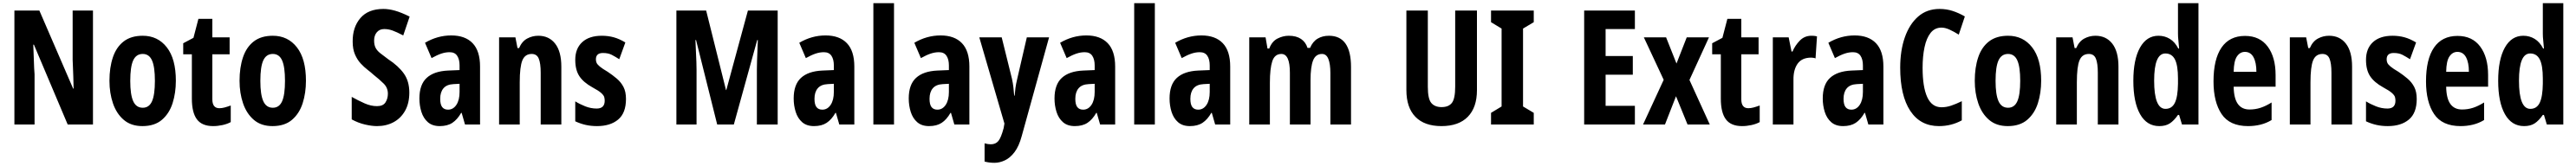

<svg xmlns="http://www.w3.org/2000/svg" viewBox="-20 -846 16099 1040"><path d="M561 -66H403L192 -566H188Q191 -497 192 -457Q193 -417 196 -381V-66H70V-780H226L437 -291H440Q439 -337 438 -367.5Q437 -398 436 -421.5Q435 -445 434 -471V-780H561Z M1079 -340Q1079 -264 1058.5 -199.5Q1038 -135 992 -95.5Q946 -56 870 -56Q799 -56 753.5 -95Q708 -134 686 -198.5Q664 -263 664 -340Q664 -423 685.5 -487Q707 -551 753 -586.5Q799 -622 872 -622Q966 -622 1022.5 -549.5Q1079 -477 1079 -340ZM794 -339Q794 -253 812.5 -212Q831 -171 872 -171Q912 -171 930 -211.5Q948 -252 948 -340Q948 -427 930 -467.5Q912 -508 872 -508Q831 -508 812.5 -468Q794 -428 794 -339Z M1351 -168Q1366 -168 1383 -172.5Q1400 -177 1422 -185V-81Q1400 -69 1370.5 -62.5Q1341 -56 1312 -56Q1242 -56 1210.5 -98.5Q1179 -141 1179 -228V-506H1125V-575L1189 -609L1220 -728H1307V-612H1415V-506H1307V-224Q1307 -168 1351 -168Z M1892 -340Q1892 -264 1871.5 -199.5Q1851 -135 1805 -95.5Q1759 -56 1683 -56Q1612 -56 1566.5 -95Q1521 -134 1499 -198.5Q1477 -263 1477 -340Q1477 -423 1498.5 -487Q1520 -551 1566 -586.5Q1612 -622 1685 -622Q1779 -622 1835.5 -549.5Q1892 -477 1892 -340ZM1607 -339Q1607 -253 1625.5 -212Q1644 -171 1685 -171Q1725 -171 1743 -211.5Q1761 -252 1761 -340Q1761 -427 1743 -467.5Q1725 -508 1685 -508Q1644 -508 1625.5 -468Q1607 -428 1607 -339Z M2538 -266Q2538 -199 2511.5 -152Q2485 -105 2439.5 -80.5Q2394 -56 2336 -56Q2303 -56 2260.5 -66Q2218 -76 2178 -98V-239Q2219 -216 2258.5 -198.5Q2298 -181 2336 -181Q2374 -181 2389 -204.5Q2404 -228 2404 -259Q2404 -296 2378 -322Q2352 -348 2314 -378Q2299 -392 2277.5 -408.5Q2256 -425 2234.5 -448Q2213 -471 2198.5 -504.5Q2184 -538 2184 -585Q2183 -675 2232 -732.5Q2281 -790 2376 -790Q2410 -790 2449 -779Q2488 -768 2540 -742L2500 -624Q2458 -646 2432.5 -655Q2407 -664 2381 -664Q2352 -664 2335 -644Q2318 -624 2318 -592Q2318 -565 2327 -547Q2336 -529 2356 -513Q2376 -497 2406 -475Q2470 -433 2504 -385Q2538 -337 2538 -266Z M2800 -624Q2887 -624 2933.5 -575.5Q2980 -527 2980 -429V-66H2886L2865 -139H2862Q2838 -97 2807 -76.5Q2776 -56 2728 -56Q2682 -56 2654 -80.5Q2626 -105 2613.5 -145Q2601 -185 2601 -229Q2601 -316 2646.5 -358Q2692 -400 2780 -404L2852 -407V-436Q2852 -474 2837 -496.5Q2822 -519 2790 -519Q2764 -519 2737.5 -510Q2711 -501 2677 -482L2636 -578Q2714 -624 2800 -624ZM2814 -319Q2772 -317 2751.5 -293Q2731 -269 2731 -227Q2731 -191 2743.5 -175Q2756 -159 2780 -159Q2812 -159 2832 -189Q2852 -219 2852 -270V-321Z M3344 -622Q3411 -622 3449.5 -572.5Q3488 -523 3488 -428V-66H3359V-391Q3359 -449 3347 -478.5Q3335 -508 3303 -508Q3261 -508 3244.5 -468Q3228 -428 3228 -330V-66H3099V-612H3201L3214 -545H3224Q3242 -587 3274.5 -604.5Q3307 -622 3344 -622Z M3892 -226Q3892 -138 3843 -97Q3794 -56 3711 -56Q3673 -56 3640 -63.5Q3607 -71 3575 -86V-211Q3602 -194 3637 -180Q3672 -166 3709 -166Q3759 -166 3759 -215Q3759 -227 3756 -238Q3753 -249 3737 -263.5Q3721 -278 3682 -299Q3626 -330 3600.5 -369Q3575 -408 3575 -471Q3575 -542 3618.5 -582Q3662 -622 3741 -622Q3780 -622 3815 -612.5Q3850 -603 3888 -580L3850 -475Q3825 -491 3803 -502.5Q3781 -514 3748 -514Q3704 -514 3704 -474Q3704 -462 3708.5 -452Q3713 -442 3728.5 -429Q3744 -416 3778 -396Q3808 -376 3834.5 -353.5Q3861 -331 3876.5 -301Q3892 -271 3892 -226Z M4462 -66 4330 -595H4326Q4327 -562 4329 -526Q4331 -490 4332 -458.5Q4333 -427 4333 -408V-66H4207V-780H4393L4517 -282H4519L4654 -780H4840V-66H4710V-411Q4710 -432 4711 -463.5Q4712 -495 4713.5 -529.5Q4715 -564 4716 -595H4712L4566 -66Z M5139 -624Q5226 -624 5272.5 -575.5Q5319 -527 5319 -429V-66H5225L5204 -139H5201Q5177 -97 5146 -76.5Q5115 -56 5067 -56Q5021 -56 4993 -80.5Q4965 -105 4952.5 -145Q4940 -185 4940 -229Q4940 -316 4985.5 -358Q5031 -400 5119 -404L5191 -407V-436Q5191 -474 5176 -496.5Q5161 -519 5129 -519Q5103 -519 5076.5 -510Q5050 -501 5016 -482L4975 -578Q5053 -624 5139 -624ZM5153 -319Q5111 -317 5090.5 -293Q5070 -269 5070 -227Q5070 -191 5082.5 -175Q5095 -159 5119 -159Q5151 -159 5171 -189Q5191 -219 5191 -270V-321Z M5567 -66H5438V-826H5567Z M5858 -624Q5945 -624 5991.5 -575.5Q6038 -527 6038 -429V-66H5944L5923 -139H5920Q5896 -97 5865 -76.5Q5834 -56 5786 -56Q5740 -56 5712 -80.5Q5684 -105 5671.5 -145Q5659 -185 5659 -229Q5659 -316 5704.5 -358Q5750 -400 5838 -404L5910 -407V-436Q5910 -474 5895 -496.5Q5880 -519 5848 -519Q5822 -519 5795.5 -510Q5769 -501 5735 -482L5694 -578Q5772 -624 5858 -624ZM5872 -319Q5830 -317 5809.5 -293Q5789 -269 5789 -227Q5789 -191 5801.5 -175Q5814 -159 5838 -159Q5870 -159 5890 -189Q5910 -219 5910 -270V-321Z M6100 -612H6240L6304 -353Q6310 -326 6313 -300Q6316 -274 6318 -247H6321Q6323 -273 6326 -296Q6329 -319 6337 -352L6397 -612H6536L6365 7Q6348 70 6320.5 106.5Q6293 143 6260 158.5Q6227 174 6195 174Q6178 174 6162.5 172Q6147 170 6133 166V52Q6154 58 6172 58Q6202 58 6219 37.5Q6236 17 6252 -43L6257 -72Z M6769 -624Q6856 -624 6902.5 -575.5Q6949 -527 6949 -429V-66H6855L6834 -139H6831Q6807 -97 6776 -76.5Q6745 -56 6697 -56Q6651 -56 6623 -80.5Q6595 -105 6582.5 -145Q6570 -185 6570 -229Q6570 -316 6615.5 -358Q6661 -400 6749 -404L6821 -407V-436Q6821 -474 6806 -496.5Q6791 -519 6759 -519Q6733 -519 6706.5 -510Q6680 -501 6646 -482L6605 -578Q6683 -624 6769 -624ZM6783 -319Q6741 -317 6720.5 -293Q6700 -269 6700 -227Q6700 -191 6712.5 -175Q6725 -159 6749 -159Q6781 -159 6801 -189Q6821 -219 6821 -270V-321Z M7197 -66H7068V-826H7197Z M7488 -624Q7575 -624 7621.5 -575.5Q7668 -527 7668 -429V-66H7574L7553 -139H7550Q7526 -97 7495 -76.5Q7464 -56 7416 -56Q7370 -56 7342 -80.5Q7314 -105 7301.5 -145Q7289 -185 7289 -229Q7289 -316 7334.5 -358Q7380 -400 7468 -404L7540 -407V-436Q7540 -474 7525 -496.5Q7510 -519 7478 -519Q7452 -519 7425.5 -510Q7399 -501 7365 -482L7324 -578Q7402 -624 7488 -624ZM7502 -319Q7460 -317 7439.5 -293Q7419 -269 7419 -227Q7419 -191 7431.5 -175Q7444 -159 7468 -159Q7500 -159 7520 -189Q7540 -219 7540 -270V-321Z M8285 -622Q8423 -622 8423 -426V-66H8294V-389Q8294 -445 8281.5 -476.5Q8269 -508 8242 -508Q8202 -508 8186 -467.5Q8170 -427 8170 -344V-66H8041V-390Q8041 -508 7988 -508Q7946 -508 7931 -462.5Q7916 -417 7916 -328V-66H7787V-612H7889L7901 -542H7912Q7929 -587 7963.5 -604.5Q7998 -622 8034 -622Q8081 -622 8110.5 -602Q8140 -582 8151 -546H8167Q8184 -586 8214.5 -604Q8245 -622 8285 -622Z M9210 -281Q9210 -173 9153 -114.5Q9096 -56 8988 -56Q8882 -56 8825.5 -114Q8769 -172 8769 -282V-780H8903V-302Q8903 -226 8925 -200.5Q8947 -175 8989 -175Q9033 -175 9053.5 -201.5Q9074 -228 9074 -303V-780H9210Z M9565 -66H9298V-139L9364 -179V-667L9298 -707V-780H9565V-707L9498 -667V-179L9565 -139Z M10197 -66H9880V-780H10197V-664H10014V-495H10184V-378H10014V-183H10197Z M10377 -346 10253 -612H10392L10457 -448L10521 -612H10660L10538 -345L10665 -66H10526L10454 -243L10385 -66H10248Z M10906 -168Q10921 -168 10938 -172.5Q10955 -177 10977 -185V-81Q10955 -69 10925.5 -62.5Q10896 -56 10867 -56Q10797 -56 10765.5 -98.5Q10734 -141 10734 -228V-506H10680V-575L10744 -609L10775 -728H10862V-612H10970V-506H10862V-224Q10862 -168 10906 -168Z M11300 -622Q11306 -622 11314.5 -621.5Q11323 -621 11335 -618L11326 -480Q11320 -483 11310.5 -484Q11301 -485 11299 -485Q11241 -485 11214 -447Q11187 -409 11188 -345V-66H11059V-612H11158L11176 -523H11182Q11198 -561 11227.5 -591.5Q11257 -622 11300 -622Z M11570 -624Q11657 -624 11703.5 -575.5Q11750 -527 11750 -429V-66H11656L11635 -139H11632Q11608 -97 11577 -76.5Q11546 -56 11498 -56Q11452 -56 11424 -80.5Q11396 -105 11383.5 -145Q11371 -185 11371 -229Q11371 -316 11416.5 -358Q11462 -400 11550 -404L11622 -407V-436Q11622 -474 11607 -496.5Q11592 -519 11560 -519Q11534 -519 11507.5 -510Q11481 -501 11447 -482L11406 -578Q11484 -624 11570 -624ZM11584 -319Q11542 -317 11521.5 -293Q11501 -269 11501 -227Q11501 -191 11513.5 -175Q11526 -159 11550 -159Q11582 -159 11602 -189Q11622 -219 11622 -270V-321Z M12113 -673Q12071 -673 12045 -640Q12019 -607 12007 -550Q11995 -493 11995 -421Q11995 -301 12024 -237.5Q12053 -174 12113 -174Q12143 -174 12173 -184Q12203 -194 12240 -212V-92Q12175 -56 12097 -56Q11981 -56 11918 -151.5Q11855 -247 11855 -422Q11855 -529 11884 -612Q11913 -695 11967.5 -742.5Q12022 -790 12101 -790Q12144 -790 12182.5 -777.5Q12221 -765 12259 -743L12221 -629Q12191 -648 12163.5 -660.5Q12136 -673 12113 -673Z M12736 -340Q12736 -264 12715.5 -199.5Q12695 -135 12649 -95.5Q12603 -56 12527 -56Q12456 -56 12410.5 -95Q12365 -134 12343 -198.5Q12321 -263 12321 -340Q12321 -423 12342.5 -487Q12364 -551 12410 -586.5Q12456 -622 12529 -622Q12623 -622 12679.5 -549.5Q12736 -477 12736 -340ZM12451 -339Q12451 -253 12469.5 -212Q12488 -171 12529 -171Q12569 -171 12587 -211.5Q12605 -252 12605 -340Q12605 -427 12587 -467.5Q12569 -508 12529 -508Q12488 -508 12469.5 -468Q12451 -428 12451 -339Z M13075 -622Q13142 -622 13180.5 -572.5Q13219 -523 13219 -428V-66H13090V-391Q13090 -449 13078 -478.5Q13066 -508 13034 -508Q12992 -508 12975.5 -468Q12959 -428 12959 -330V-66H12830V-612H12932L12945 -545H12955Q12973 -587 13005.5 -604.5Q13038 -622 13075 -622Z M13474 -56Q13396 -56 13354 -131Q13312 -206 13312 -340Q13312 -473 13353.5 -547.5Q13395 -622 13469 -622Q13508 -622 13540 -602.5Q13572 -583 13593 -542H13598Q13596 -572 13593.5 -593Q13591 -614 13591 -635V-826H13719V-66H13616L13598 -126H13591Q13566 -90 13540 -73Q13514 -56 13474 -56ZM13513 -164Q13553 -164 13571.5 -202Q13590 -240 13591 -322V-354Q13591 -436 13572 -473.5Q13553 -511 13512 -511Q13442 -511 13442 -341Q13442 -164 13513 -164Z M14010 -621Q14102 -621 14151.5 -554.5Q14201 -488 14201 -376V-303H13939Q13940 -230 13965 -195Q13990 -160 14038 -160Q14074 -160 14106.5 -170.5Q14139 -181 14176 -204V-94Q14143 -74 14106 -65Q14069 -56 14029 -56Q13914 -56 13863.5 -131.5Q13813 -207 13813 -336Q13813 -475 13863 -548Q13913 -621 14010 -621ZM14009 -521Q13979 -521 13959.5 -492.5Q13940 -464 13939 -396H14081Q14081 -454 14063 -487.5Q14045 -521 14009 -521Z M14535 -622Q14602 -622 14640.5 -572.5Q14679 -523 14679 -428V-66H14550V-391Q14550 -449 14538 -478.5Q14526 -508 14494 -508Q14452 -508 14435.5 -468Q14419 -428 14419 -330V-66H14290V-612H14392L14405 -545H14415Q14433 -587 14465.5 -604.5Q14498 -622 14535 -622Z M15083 -226Q15083 -138 15034 -97Q14985 -56 14902 -56Q14864 -56 14831 -63.5Q14798 -71 14766 -86V-211Q14793 -194 14828 -180Q14863 -166 14900 -166Q14950 -166 14950 -215Q14950 -227 14947 -238Q14944 -249 14928 -263.5Q14912 -278 14873 -299Q14817 -330 14791.5 -369Q14766 -408 14766 -471Q14766 -542 14809.5 -582Q14853 -622 14932 -622Q14971 -622 15006 -612.5Q15041 -603 15079 -580L15041 -475Q15016 -491 14994 -502.5Q14972 -514 14939 -514Q14895 -514 14895 -474Q14895 -462 14899.5 -452Q14904 -442 14919.5 -429Q14935 -416 14969 -396Q14999 -376 15025.5 -353.5Q15052 -331 15067.5 -301Q15083 -271 15083 -226Z M15338 -621Q15430 -621 15479.5 -554.5Q15529 -488 15529 -376V-303H15267Q15268 -230 15293 -195Q15318 -160 15366 -160Q15402 -160 15434.5 -170.5Q15467 -181 15504 -204V-94Q15471 -74 15434 -65Q15397 -56 15357 -56Q15242 -56 15191.5 -131.5Q15141 -207 15141 -336Q15141 -475 15191 -548Q15241 -621 15338 -621ZM15337 -521Q15307 -521 15287.5 -492.5Q15268 -464 15267 -396H15409Q15409 -454 15391 -487.5Q15373 -521 15337 -521Z M15754 -56Q15676 -56 15634 -131Q15592 -206 15592 -340Q15592 -473 15633.5 -547.5Q15675 -622 15749 -622Q15788 -622 15820 -602.5Q15852 -583 15873 -542H15878Q15876 -572 15873.5 -593Q15871 -614 15871 -635V-826H15999V-66H15896L15878 -126H15871Q15846 -90 15820 -73Q15794 -56 15754 -56ZM15793 -164Q15833 -164 15851.5 -202Q15870 -240 15871 -322V-354Q15871 -436 15852 -473.5Q15833 -511 15792 -511Q15722 -511 15722 -341Q15722 -164 15793 -164Z"/></svg>

Font: Noto Sans Malayalam UI ExtraCondensed
Style: Bold
Weight: 700
Width: 2
Designer: Jelle Bosma - Monotype Design Team
Foundry: Monotype Imaging Inc.
Version: Version 2.104; ttfautohint (v1.8.4.7-5d5b)